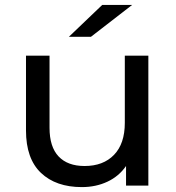

<svg xmlns="http://www.w3.org/2000/svg" viewBox="-20 -757 717 783"><path d="M585 -530V0H494V-80Q465 -38 418 -16Q371 6 314 6Q208 6 147 -52Q86 -110 86 -225V-530H182V-236Q182 -158 219 -119Q256 -80 325 -80Q401 -80 445 -125.5Q489 -171 489 -256V-530ZM397 -737H519L351 -607H261Z"/></svg>

Font: CMG Sans Medium
Style: Regular
Weight: 500
Designer: Julieta Ulanovsky
Foundry: Julieta Ulanovsky
Version: Version 7.200